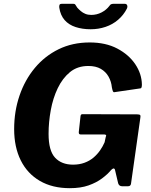

<svg xmlns="http://www.w3.org/2000/svg" viewBox="-20 -974 792 1004"><path d="M345 10Q254 10 188.5 -28Q123 -66 88.5 -135.5Q54 -205 54 -299Q54 -392 82 -474Q110 -556 162 -618.5Q214 -681 286.5 -716.5Q359 -752 449 -752Q533 -752 593.5 -720Q654 -688 687.5 -638Q721 -588 722 -532Q722 -513 715 -512L578 -492Q573 -491 570.5 -496.5Q568 -502 565 -517Q562 -548 547.5 -573.5Q533 -599 507 -614Q481 -629 442 -629Q385 -629 346 -597Q307 -565 282 -513Q257 -461 245.5 -398Q234 -335 234 -274Q234 -186 268 -149.5Q302 -113 362 -113Q395 -113 422 -123Q449 -133 469 -150Q489 -167 503.5 -188Q518 -209 527 -230L533 -258Q540 -271 524 -271H401Q391 -271 392 -284L401 -366Q402 -377 411 -377L697 -376Q709 -376 712.5 -372.5Q716 -369 714 -359L665 -13Q663 0 649 0H619Q603 0 598 -15L581 -87Q578 -94 573 -93Q568 -92 561 -85Q543 -63 513.5 -41Q484 -19 443 -4.5Q402 10 345 10ZM633 -954Q642 -954 645 -946Q648 -938 643 -928Q626 -895 597.5 -870.5Q569 -846 532 -833.5Q495 -821 454 -821Q411 -821 375.5 -832.5Q340 -844 318 -869Q296 -894 290 -934Q289 -942 291 -948Q293 -954 303 -954H364Q372 -954 375 -948Q378 -942 384 -934Q392 -925 402.5 -916Q413 -907 426.5 -901.5Q440 -896 457 -896Q486 -896 511 -909Q536 -922 552 -943Q556 -950 561.5 -952Q567 -954 572 -954Z"/></svg>

Font: Libre Franklin Thin
Style: Bold Italic
Weight: 700
Italic angle: -8°
Version: Version 3.000